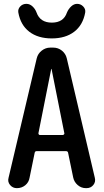

<svg xmlns="http://www.w3.org/2000/svg" viewBox="-20 -978 540 998"><path d="M246.1 -619.1 179.7 -285.2Q179.7 -282.2 181.6 -279.3Q183.6 -276.4 186.5 -276.4H306.6Q309.6 -276.4 312.5 -279.3Q315.4 -282.2 314.5 -285.2L248 -619.1Q248 -620.1 247.1 -620.1Q246.1 -620.1 246.1 -619.1ZM67.4 0Q45.9 0 32.2 -16.6Q18.6 -33.2 24.4 -53.7L170.9 -674.8Q176.8 -699.2 196.8 -714.8Q216.8 -730.5 241.2 -730.5H256.8Q282.2 -730.5 301.8 -714.8Q321.3 -699.2 327.1 -674.8L472.7 -54.7Q478.5 -33.2 465.3 -16.6Q452.1 0 429.7 0H426.8Q402.3 0 383.8 -16.1Q365.2 -32.2 360.4 -55.7L334 -183.6Q333 -191.4 324.2 -192.4H169.9Q162.1 -192.4 160.2 -183.6L133.8 -54.7Q129.9 -30.3 111.3 -15.1Q92.8 0 67.4 0ZM328.1 -913.1Q335.9 -931.6 350.1 -944.8Q364.3 -958 380.9 -958Q399.4 -958 412.6 -944.3Q425.8 -930.7 422.9 -913.1Q411.1 -847.7 365.7 -813Q320.3 -778.3 249 -778.3Q177.7 -778.3 132.3 -813Q86.9 -847.7 75.2 -913.1Q72.3 -930.7 85 -944.3Q97.7 -958 117.2 -958Q134.8 -958 148.9 -944.8Q163.1 -931.6 169.9 -913.1Q188.5 -860.4 249.5 -860.4Q310.5 -860.4 328.1 -913.1Z"/></svg>

Font: Rounded Mgen+ 1mn medium
Style: Regular
Weight: 500
Designer: [Source Han Sans]
Ryoko NISHIZUKA  (kana & ideographs); Paul D. Hunt (Latin, Greek & Cyrillic); Wenlong ZHANG  (bopomofo
Version: Version 1.059.20150602